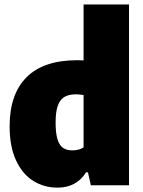

<svg xmlns="http://www.w3.org/2000/svg" viewBox="-20 -828 640 858"><path d="M23 -264Q23 -407 98.8 -483Q174.5 -559 326.5 -559Q336.5 -559 353.5 -558V-808H556.5V0H386L373 -58H364.5Q345 -25.5 312.8 -7.5Q280.5 10.5 236.5 10.5Q177.5 10.5 129.2 -19.2Q81 -49 52 -110.5Q23 -172 23 -264ZM353.5 -169.5V-403.5Q332.5 -406.5 319 -406.5Q287.5 -406.5 267.8 -394.8Q248 -383 238.2 -355.5Q228.5 -328 228.5 -280.5Q228.5 -232 237.2 -204.8Q246 -177.5 262.2 -166.8Q278.5 -156 303 -156Q333.5 -156 353.5 -169.5Z"/></svg>

Font: Encode Sans Semi Condensed Black
Style: Regular
Weight: 900
Width: 4
Designer: Multiple Designers
Foundry: Impallari Type
Version: Version 2.000